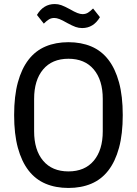

<svg xmlns="http://www.w3.org/2000/svg" viewBox="-20 -919 678 951"><path d="M319 12Q256 12 206 -9Q156 -30 121.5 -74.5Q87 -119 68.5 -187Q50 -255 50 -349Q50 -443 68.5 -511Q87 -579 121.5 -623.5Q156 -668 206 -689Q256 -710 319 -710Q382 -710 432 -689Q482 -668 516.5 -623.5Q551 -579 569.5 -511Q588 -443 588 -349Q588 -255 569.5 -187Q551 -119 516.5 -74.5Q482 -30 432 -9Q382 12 319 12ZM319 -70Q400 -70 444.5 -123Q489 -176 489 -269V-429Q489 -522 444.5 -575Q400 -628 319 -628Q238 -628 193.5 -575Q149 -522 149 -429V-269Q149 -176 193.5 -123Q238 -70 319 -70ZM387 -780Q370 -780 354.5 -785.5Q339 -791 313 -805Q289 -819 274.5 -824.5Q260 -830 249 -830Q234 -830 222.5 -823Q211 -816 197 -802L163 -845Q195 -899 251 -899Q268 -899 283.5 -893.5Q299 -888 325 -874Q349 -860 363.5 -854.5Q378 -849 389 -849Q404 -849 415.5 -856Q427 -863 441 -877L475 -834Q443 -780 387 -780Z"/></svg>

Font: IBM Plex Sans Condensed Text
Style: Regular
Weight: 450
Width: 3
Designer: Mike Abbink, Paul van der Laan, Pieter van Rosmalen
Foundry: Bold Monday
Version: Version 1.1